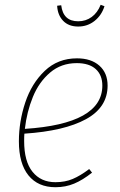

<svg xmlns="http://www.w3.org/2000/svg" viewBox="-20 -773 502 803"><path d="M82 -214Q81 -204 81 -183Q81 -98 116 -54.5Q151 -11 212 -11Q252 -11 284 -24.5Q316 -38 353 -66L365 -51Q326 -20 290 -5Q254 10 212 10Q139 10 99 -39.5Q59 -89 59 -182Q59 -264 85.5 -344Q112 -424 167 -476.5Q222 -529 302 -529Q361 -529 395.5 -498.5Q430 -468 430 -415Q430 -324 339.5 -274.5Q249 -225 82 -214ZM84 -234Q408 -255 408 -415Q408 -459 380.5 -484Q353 -509 301 -509Q236 -509 189.5 -469.5Q143 -430 117.5 -367.5Q92 -305 84 -234ZM219 -749 236 -751Q244 -684 307 -684Q339 -684 363.5 -702Q388 -720 401 -753L417 -747Q405 -709 375.5 -685.5Q346 -662 307 -662Q267 -662 244 -686Q221 -710 219 -749Z"/></svg>

Font: Fira Sans Condensed Thin
Style: Italic
Weight: 250
Width: 3
Italic angle: -8°
Designer: Carrois Corporate & Edenspiekermann AG
Foundry: Carrois Corporate GbR & Edenspiekermann AG
Version: Version 4.203